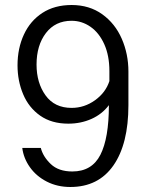

<svg xmlns="http://www.w3.org/2000/svg" viewBox="-20 -733 584 767"><path d="M253 -239Q186 -239 140.5 -271Q95 -303 72.5 -356.5Q50 -410 50 -472Q50 -540 75.5 -595Q101 -650 149.5 -681.5Q198 -713 266 -713Q337 -713 388.5 -676Q440 -639 466.5 -578Q493 -517 493 -447V-313Q493 -158 433 -72Q373 14 261 14Q209 14 167 -7.5Q125 -29 99.5 -65Q74 -101 69 -142H143Q152 -107 183 -77.5Q214 -48 269 -48Q347 -48 381 -114.5Q415 -181 415 -313Q388 -277 345.5 -258Q303 -239 253 -239ZM266 -650Q201 -650 163.5 -601Q126 -552 126 -475Q126 -402 162 -352Q198 -302 266 -302Q317 -302 359.5 -332.5Q402 -363 417 -409V-449Q417 -511 396.5 -556.5Q376 -602 341.5 -626Q307 -650 266 -650Z"/></svg>

Font: Freesentation 4 Regular
Style: Regular
Weight: 400
Designer: glyphs from Roboto by Christian Robertson / Hangul glyphs from Noto Sans CJK(Source Han Sans) by Jang Soo-young and Kang
Foundry: PT&
Version: Version 2.001